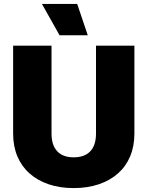

<svg xmlns="http://www.w3.org/2000/svg" viewBox="-20 -944 753 980"><path d="M356 16Q285 16 228 -3.5Q171 -23 130.5 -59Q90 -95 68.5 -146.5Q47 -198 47 -262V-711H243V-262Q243 -203 272 -172Q301 -141 356 -141Q412 -141 441 -172Q470 -203 470 -262V-711H666V-262Q666 -198 644.5 -146.5Q623 -95 582.5 -59Q542 -23 484.5 -3.5Q427 16 356 16ZM284 -764 194 -924H374L428 -764Z"/></svg>

Font: Geist Black
Style: Regular
Weight: 400
Designer: Basement.studio, Andrés Briganti, Mateo Zaragoza
Foundry: Basement.studio, Vercel, Andrés Briganti, Guido Ferreyra, Mateo Zaragoza
Version: Version 1.401